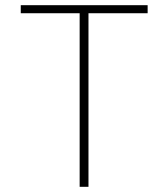

<svg xmlns="http://www.w3.org/2000/svg" viewBox="-20 -720 649 740"><path d="M549 -700V-669H321V0H287V-669H60V-700Z"/></svg>

Font: Fivo Sans Thin
Style: Regular
Weight: 250
Foundry: Alexander Slobzheninov
Version: 1.0